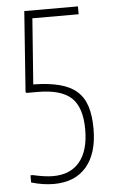

<svg xmlns="http://www.w3.org/2000/svg" viewBox="-54 -777 487 827"><g transform="rotate(-5 189.5 -363.5)"><path d="M145 13Q99 13 48 -2V-33H58Q110 -21 145 -21Q220 -21 260 -69.5Q300 -118 300 -209Q300 -305 255.5 -346.5Q211 -388 110 -388H62L58 -392L83 -740H315V-706H115L94 -422Q160 -421 206.5 -409Q253 -397 281.5 -372Q310 -347 323 -307Q336 -267 336 -209Q336 -103 286.5 -45Q237 13 145 13Z"/></g></svg>

Font: Encode Sans Compressed
Style: Thin
Weight: 100
Designer: Pablo Impallari, Andres Torresi
Foundry: Pablo Impallari, Andres Torresi
Version: Version 1.000; ttfautohint (v1.00) -l 8 -r 50 -G 200 -x 14 -